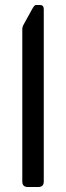

<svg xmlns="http://www.w3.org/2000/svg" viewBox="-20 -749 265 769"><path d="M91.3 0Q69.3 0 69.3 -22V-631.3Q69.3 -641.1 74.2 -649.9L108.4 -711.9Q117.7 -729 123.5 -729H140.6Q155.3 -729 155.3 -711.9V-22Q155.3 0 133.3 0Z"/></svg>

Font: Istok Web
Style: Regular
Weight: 400
Designer: Andrey V. Panov
Foundry: Andrey V. Panov
Version: Version 1.0.2g